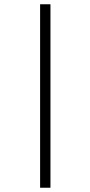

<svg xmlns="http://www.w3.org/2000/svg" viewBox="-20 -880 424 900"><path d="M168 0H216.5V-860H168Z"/></svg>

Font: Spartan Light
Style: Regular
Weight: 300
Designer: Matt Bailey, Mirko Velimirovic
Foundry: Matt Bailey
Version: Version 1.003; ttfautohint (v1.8.3)